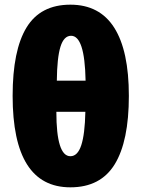

<svg xmlns="http://www.w3.org/2000/svg" viewBox="-20 -791 605 821"><path d="M281 10Q34 10 34 -381Q34 -576 93.5 -673.5Q153 -771 281 -771Q406 -771 468.5 -672.5Q531 -574 531 -381Q531 -187 470.5 -88.5Q410 10 281 10ZM223 -446H346Q344 -544 328.5 -591Q313 -638 284 -638Q253 -638 238.5 -591Q224 -544 223 -446ZM345 -313H221Q221 -123 281 -123Q312 -123 327.5 -170Q343 -217 345 -313Z"/></svg>

Font: Noto Sans Display Black Narrow
Style: Regular
Weight: 900
Width: 4
Designer: Monotype Design team
Foundry: Monotype Imaging Inc.
Version: Version 1.000